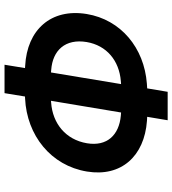

<svg xmlns="http://www.w3.org/2000/svg" viewBox="24 -792 767 856"><g transform="rotate(-90 408.0 -363.5)"><path d="M547.9 -727.3H421.2L406.2 -636L397.4 -635.7C233 -627.8 98 -520.6 71.7 -359.7C46.5 -206.7 140.6 -103.7 297.9 -92.3L315.7 -91.3L300.4 0H427.2L442.5 -91.3L463.8 -92.7C623.2 -104.8 748.9 -208.5 774.1 -361.2C800.1 -521 703.1 -626.8 543.3 -635.3L533 -636ZM197.8 -359.7C213.8 -455.3 286.6 -512.8 378.6 -519.5L387.1 -520.2L334.9 -207.7L321 -208.8C234 -216.6 182.9 -270.6 197.8 -359.7ZM461.6 -207.7 513.5 -520.2 524.9 -519.2C612.2 -512.8 664.8 -456.3 649.1 -361.2C633.9 -271.7 566.1 -216.3 475.5 -208.8Z"/></g></svg>

Font: Margiela Sans Semi Bold
Style: Italic
Weight: 600
Italic angle: -9.39999°
Designer: Stefan Endress, Andreas Faust
Version: Version 1.100;FEAKit 1.0